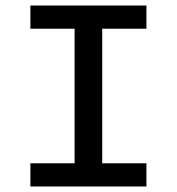

<svg xmlns="http://www.w3.org/2000/svg" viewBox="-20 -675 640 695"><path d="M90 0V-84H250V-571H90V-655H510V-571H350V-84H510V0Z"/></svg>

Font: Source Code Pro Medium
Style: Regular
Weight: 500
Monospace: yes
Designer: Paul D. Hunt, Teo Tuominen
Foundry: Adobe Systems Incorporated
Version: Version 2.030;PS 1.000;hotconv 16.6.51;makeotf.lib2.5.65220